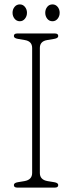

<svg xmlns="http://www.w3.org/2000/svg" viewBox="-20 -852 328 872"><path d="M161 -66.5Q161 -35.5 196 -29.5L226.5 -24.5Q244.5 -21.5 244.5 -11.5Q244.5 0 229 0H58.5Q43 0 43 -11.5Q43 -21.5 61 -24.5L91 -29.5Q126 -35.5 126 -66.5V-634Q126 -664.5 93 -670L61 -675.5Q43 -678.5 43 -688.5Q43 -700 58.5 -700H229Q244.5 -700 244.5 -688.5Q244.5 -678.5 226.5 -675.5L194 -670Q161 -664.5 161 -634ZM70 -755.5Q55.5 -755.5 46.2 -767Q37 -778.5 37 -794Q37 -809.5 46.2 -820.8Q55.5 -832 70 -832Q84 -832 93.2 -820.8Q102.5 -809.5 102.5 -794Q102.5 -778.5 93.2 -767Q84 -755.5 70 -755.5ZM218.5 -755.5Q203.5 -755.5 194.5 -767Q185.5 -778.5 185.5 -794Q185.5 -809.5 194.5 -820.8Q203.5 -832 218.5 -832Q232.5 -832 241.8 -820.8Q251 -809.5 251 -794Q251 -778.5 241.8 -767Q232.5 -755.5 218.5 -755.5Z"/></svg>

Font: Fraunces 72pt SuperSoft Thin
Style: Regular
Weight: 100
Version: Version 1.000;[b76b70a41]